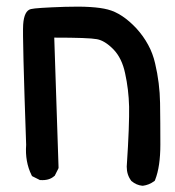

<svg xmlns="http://www.w3.org/2000/svg" viewBox="-20 -439 540 591"><path d="M418 132.8Q408.7 131.8 400.4 128.2Q392.1 124.5 385.3 118.7L384.3 118.2L383.8 117.2Q370.1 99.1 370.1 74.2V73.7Q374.5 7.8 376.2 -38.3Q377.9 -84.5 377.4 -110.8Q376 -164.1 365.2 -212.9Q355.5 -259.8 329.1 -287.1Q302.7 -314 278.3 -318.4Q253.4 -323.2 147 -323.2L160.2 75.7V78.1L159.2 80.6L149.4 100.1L148.4 102.1L147 103Q138.7 110.4 127.9 113.3Q117.2 116.2 104.5 115.2H102.5L101.1 114.3L81.5 104.5L78.6 103L77.1 100.1Q56.6 58.6 60.5 6.8Q48.8 -327.1 51.3 -363.3Q54.2 -406.2 75.2 -411.1Q90.3 -415 179.7 -418Q269.5 -420.9 312 -409.7Q356 -398.4 399.9 -351.6Q410.6 -339.8 419.7 -327.1Q428.7 -314.5 436 -301Q443.4 -287.6 448.7 -273.2Q454.1 -258.8 457.5 -243.7Q471.7 -183.6 472.7 -122.1Q473.6 -61.5 473.6 5.4Q473.6 74.2 457.5 114.7L456.1 117.7L454.1 119.1Q438.5 130.4 419.9 132.8H418.9Z"/></svg>

Font: NaikaiFont
Style: Bold
Weight: 700
Version: Version 1.89